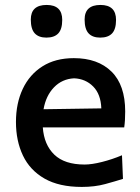

<svg xmlns="http://www.w3.org/2000/svg" viewBox="-20 -744 567 776"><path d="M310.5 11.5Q219 11.5 160 -22.2Q101 -56 72.8 -115.2Q44.5 -174.5 44.5 -251Q44.5 -326.5 72 -384.8Q99.5 -443 151.8 -476Q204 -509 278.5 -509Q375.5 -509 430.8 -454.5Q486 -400 486 -293.5Q486 -255.5 482 -229H153Q158 -159 199.5 -119Q241 -79 322 -79Q351 -79 392.5 -89.5Q434 -100 473 -116.5L477 -21Q447 -11.5 405 0Q363 11.5 310.5 11.5ZM279.5 -427.5Q231 -425 198.2 -391Q165.5 -357 156 -302.5L389.5 -306Q387.5 -363 356.8 -394.2Q326 -425.5 279.5 -427.5ZM385 -592Q354 -592 338 -609.2Q322 -626.5 322 -665Q322 -724 386 -724Q449 -724 449 -663.5Q449 -626 433 -609Q417 -592 385 -592ZM167.5 -592Q136.5 -592 120.5 -609.2Q104.5 -626.5 104.5 -665Q104.5 -724 168.5 -724Q231.5 -724 231.5 -663.5Q231.5 -626 215.5 -609Q199.5 -592 167.5 -592Z"/></svg>

Font: Commissioner Flair Medium
Style: Regular
Weight: 500
Designer: Kostas Bartsokas
Foundry: Kostas Bartsokas
Version: Version 1.000; ttfautohint (v1.8.3)